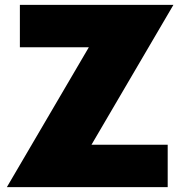

<svg xmlns="http://www.w3.org/2000/svg" viewBox="-20 -770 743 790"><path d="M670 0H8.2L345.5 -575.5H61.8V-750H693.6L356.4 -174.5H670Z"/></svg>

Font: Spartan MB Black
Style: Regular
Weight: 900
Designer: Matt Bailey, Mirko Velimirovic
Foundry: Matt Bailey
Version: Version 1.005